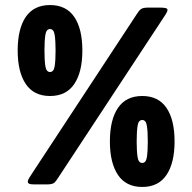

<svg xmlns="http://www.w3.org/2000/svg" viewBox="-20 -730 761 760"><path d="M50 -530Q50 -616 82 -663Q114 -710 178 -710Q242 -710 274 -663Q306 -616 306 -530Q306 -445 274 -397.5Q242 -350 178 -350Q114 -350 82 -397.5Q50 -445 50 -530ZM568 -700H608Q628 -700 635.5 -698Q643 -696 643 -691Q643 -684 635 -672L212 -29Q204 -16 196.5 -8Q189 0 166 0H116Q100 0 95 -3Q90 -6 90 -11Q90 -16 94.5 -24Q99 -32 104 -39L522 -675Q530 -688 538 -694Q546 -700 568 -700ZM156 -530Q156 -492 159.5 -468.5Q163 -445 178 -445Q193 -445 196.5 -468.5Q200 -492 200 -530Q200 -568 196.5 -591.5Q193 -615 178 -615Q163 -615 159.5 -591.5Q156 -568 156 -530ZM415 -170Q415 -256 447 -303Q479 -350 543 -350Q607 -350 639 -303Q671 -256 671 -170Q671 -85 639 -37.5Q607 10 543 10Q479 10 447 -37.5Q415 -85 415 -170ZM521 -170Q521 -132 524.5 -108.5Q528 -85 543 -85Q558 -85 561.5 -108.5Q565 -132 565 -170Q565 -208 561.5 -231.5Q558 -255 543 -255Q528 -255 524.5 -231.5Q521 -208 521 -170Z"/></svg>

Font: Railroad Gothic CC
Style: Bold
Weight: 700
Designer: indestructible type*
Foundry: Cowboy Collective
Version: Version 1.000